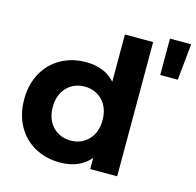

<svg xmlns="http://www.w3.org/2000/svg" viewBox="-113 -900 1045 1025"><g transform="rotate(15 409.5 -387.5)"><path d="M620 -742V0H471V-62Q413 8 303 8Q227 8 165.5 -26Q104 -60 69 -123Q34 -186 34 -269Q34 -352 69 -415Q104 -478 165.5 -512Q227 -546 303 -546Q406 -546 464 -481V-742ZM467 -269Q467 -337 428 -377.5Q389 -418 330 -418Q270 -418 231 -377.5Q192 -337 192 -269Q192 -201 231 -160.5Q270 -120 330 -120Q389 -120 428 -160.5Q467 -201 467 -269ZM702 -783H819L799 -582H702Z"/></g></svg>

Font: Idrija
Style: Bold
Weight: 700
Designer: Julieta Ulanovsky
Foundry: Julieta Ulanovsky
Version: Version 7.200